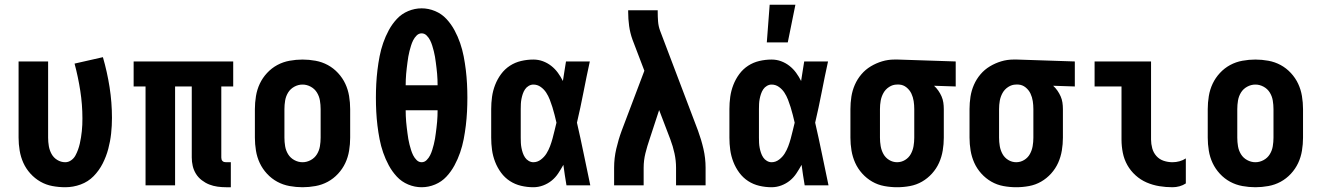

<svg xmlns="http://www.w3.org/2000/svg" viewBox="-20 -778 5540 806"><path d="M254 8Q227 8 200 3Q173 -2 149.5 -15.5Q126 -29 107.5 -49.5Q89 -70 78 -94.5Q67 -119 62.5 -146Q58 -173 58 -200V-520H182V-200Q182 -182 185 -164.5Q188 -147 196.5 -131.5Q205 -116 220.5 -106.5Q236 -97 254 -97Q267 -97 278.5 -105Q290 -113 296.5 -125Q303 -137 307.5 -149.5Q312 -162 315 -175Q318 -188 320 -201Q322 -214 323.5 -227.5Q325 -241 325.5 -254.5Q326 -268 326 -281Q326 -339 317 -397Q308 -455 293 -511L412 -538Q430 -476 440 -412Q450 -348 450 -283Q450 -250 446.5 -217.5Q443 -185 434.5 -153Q426 -121 411 -91.5Q396 -62 373 -38.5Q350 -15 318.5 -3.5Q287 8 254 8Z M949 8H929Q911 8 893 5.5Q875 3 858.5 -3.5Q842 -10 827 -21.5Q812 -33 802.5 -48.5Q793 -64 789 -81.5Q785 -99 785 -117V-415H715V0H591V-415H541V-520H959V-415H909V-117Q909 -113 910 -109Q911 -105 914 -102Q917 -99 921 -98Q925 -97 929 -97H949Z M1250 8Q1223 8 1195.5 3Q1168 -2 1144 -15Q1120 -28 1101 -48.5Q1082 -69 1070.5 -93.5Q1059 -118 1054.5 -145.5Q1050 -173 1050 -200V-320Q1050 -347 1054.5 -374.5Q1059 -402 1070.5 -426.5Q1082 -451 1101 -471.5Q1120 -492 1144 -505Q1168 -518 1195.5 -523Q1223 -528 1250 -528Q1277 -528 1304.5 -523Q1332 -518 1356 -505Q1380 -492 1399 -471.5Q1418 -451 1429.5 -426.5Q1441 -402 1445.5 -374.5Q1450 -347 1450 -320V-200Q1450 -173 1445.5 -145.5Q1441 -118 1429.5 -93.5Q1418 -69 1399 -48.5Q1380 -28 1356 -15Q1332 -2 1304.5 3Q1277 8 1250 8ZM1250 -97Q1268 -97 1284.5 -106Q1301 -115 1310.5 -130.5Q1320 -146 1323 -164Q1326 -182 1326 -200V-320Q1326 -338 1323 -356Q1320 -374 1310.5 -389.5Q1301 -405 1284.5 -414Q1268 -423 1250 -423Q1232 -423 1215.5 -414Q1199 -405 1189.5 -389.5Q1180 -374 1177 -356Q1174 -338 1174 -320V-200Q1174 -182 1177 -164Q1180 -146 1189.5 -130.5Q1199 -115 1215.5 -106Q1232 -97 1250 -97Z M1750 8Q1721 8 1693.5 -3.5Q1666 -15 1646 -36.5Q1626 -58 1612 -84Q1598 -110 1588.5 -137.5Q1579 -165 1573.5 -193.5Q1568 -222 1564.5 -251Q1561 -280 1559.5 -309Q1558 -338 1558 -368Q1558 -397 1559.5 -426Q1561 -455 1564.5 -484Q1568 -513 1573.5 -541.5Q1579 -570 1588.5 -597.5Q1598 -625 1612 -651Q1626 -677 1646 -698.5Q1666 -720 1693.5 -731.5Q1721 -743 1750 -743Q1779 -743 1806.5 -731.5Q1834 -720 1854 -698.5Q1874 -677 1888 -651Q1902 -625 1911.5 -597.5Q1921 -570 1926.5 -541.5Q1932 -513 1935.5 -484Q1939 -455 1940.5 -426Q1942 -397 1942 -368Q1942 -338 1940.5 -309Q1939 -280 1935.5 -251Q1932 -222 1926.5 -193.5Q1921 -165 1911.5 -137.5Q1902 -110 1888 -84Q1874 -58 1854 -36.5Q1834 -15 1806.5 -3.5Q1779 8 1750 8ZM1683 -420H1817Q1817 -432 1816.5 -444Q1816 -456 1815 -468Q1814 -480 1812.5 -492Q1811 -504 1809.5 -516Q1808 -528 1806 -540Q1804 -552 1801 -563.5Q1798 -575 1794.5 -586.5Q1791 -598 1785.5 -609Q1780 -620 1771 -629Q1762 -638 1750 -638Q1738 -638 1729 -629Q1720 -620 1714.5 -609Q1709 -598 1705.5 -586.5Q1702 -575 1699 -563.5Q1696 -552 1694 -540Q1692 -528 1690.5 -516Q1689 -504 1687.5 -492Q1686 -480 1685 -468Q1684 -456 1683.5 -444Q1683 -432 1683 -420ZM1750 -97Q1762 -97 1771 -106Q1780 -115 1785.5 -126Q1791 -137 1794.5 -148.5Q1798 -160 1801 -171.5Q1804 -183 1806 -195Q1808 -207 1809.5 -219Q1811 -231 1812.5 -243Q1814 -255 1815 -267Q1816 -279 1816.5 -291Q1817 -303 1817 -315H1683Q1683 -303 1683.5 -291Q1684 -279 1685 -267Q1686 -255 1687.5 -243Q1689 -231 1690.5 -219Q1692 -207 1694 -195Q1696 -183 1699 -171.5Q1702 -160 1705.5 -148.5Q1709 -137 1714.5 -126Q1720 -115 1729 -106Q1738 -97 1750 -97Z M2219 8Q2193 8 2167.5 2Q2142 -4 2120.5 -18Q2099 -32 2083.5 -53Q2068 -74 2058.5 -98.5Q2049 -123 2045.5 -148.5Q2042 -174 2042 -200V-320Q2042 -346 2045.5 -371.5Q2049 -397 2058.5 -421.5Q2068 -446 2083.5 -467Q2099 -488 2120.5 -502Q2142 -516 2167.5 -522Q2193 -528 2219 -528Q2240 -528 2259 -521Q2278 -514 2294 -501.5Q2310 -489 2322 -472.5Q2334 -456 2343 -438Q2346 -459 2349.5 -479.5Q2353 -500 2356 -520H2456Q2442 -456 2429.5 -391.5Q2417 -327 2402 -263Q2417 -198 2430.5 -132Q2444 -66 2458 0H2358Q2354 -22 2351 -43.5Q2348 -65 2345 -86Q2335 -68 2323.5 -50.5Q2312 -33 2296 -20Q2280 -7 2260 0.5Q2240 8 2219 8ZM2219 -97Q2236 -97 2250.5 -108Q2265 -119 2274 -133.5Q2283 -148 2289 -164Q2295 -180 2299.5 -196.5Q2304 -213 2308 -230Q2312 -247 2316 -263Q2312 -280 2308 -296Q2304 -312 2299 -328Q2294 -344 2288 -359.5Q2282 -375 2273 -389Q2264 -403 2250 -413Q2236 -423 2219 -423Q2209 -423 2199.5 -417.5Q2190 -412 2184 -403Q2178 -394 2174.5 -383.5Q2171 -373 2169 -362.5Q2167 -352 2166.5 -341.5Q2166 -331 2166 -320V-200Q2166 -189 2166.5 -178.5Q2167 -168 2169 -157.5Q2171 -147 2174.5 -136.5Q2178 -126 2184 -117Q2190 -108 2199.5 -102.5Q2209 -97 2219 -97Z M2558 0V-74Q2558 -114 2567 -153Q2576 -192 2590 -230L2685 -481L2635 -612Q2625 -640 2621 -669Q2617 -698 2617 -728V-735H2741V-728Q2741 -708 2742.5 -688Q2744 -668 2751 -649L2910 -230Q2924 -192 2933 -153Q2942 -114 2942 -74V0H2818V-74Q2818 -104 2811.5 -134Q2805 -164 2794 -193L2747 -316L2707 -194Q2697 -165 2689.5 -135Q2682 -105 2682 -74V0Z M3219 8Q3193 8 3167.5 2Q3142 -4 3120.5 -18Q3099 -32 3083.5 -53Q3068 -74 3058.5 -98.5Q3049 -123 3045.5 -148.5Q3042 -174 3042 -200V-320Q3042 -346 3045.5 -371.5Q3049 -397 3058.5 -421.5Q3068 -446 3083.5 -467Q3099 -488 3120.5 -502Q3142 -516 3167.5 -522Q3193 -528 3219 -528Q3240 -528 3259 -521Q3278 -514 3294 -501.5Q3310 -489 3322 -472.5Q3334 -456 3343 -438Q3346 -459 3349.5 -479.5Q3353 -500 3356 -520H3456Q3442 -456 3429.5 -391.5Q3417 -327 3402 -263Q3417 -198 3430.5 -132Q3444 -66 3458 0H3358Q3354 -22 3351 -43.5Q3348 -65 3345 -86Q3335 -68 3323.5 -50.5Q3312 -33 3296 -20Q3280 -7 3260 0.5Q3240 8 3219 8ZM3219 -97Q3236 -97 3250.5 -108Q3265 -119 3274 -133.5Q3283 -148 3289 -164Q3295 -180 3299.5 -196.5Q3304 -213 3308 -230Q3312 -247 3316 -263Q3312 -280 3308 -296Q3304 -312 3299 -328Q3294 -344 3288 -359.5Q3282 -375 3273 -389Q3264 -403 3250 -413Q3236 -423 3219 -423Q3209 -423 3199.5 -417.5Q3190 -412 3184 -403Q3178 -394 3174.5 -383.5Q3171 -373 3169 -362.5Q3167 -352 3166.5 -341.5Q3166 -331 3166 -320V-200Q3166 -189 3166.5 -178.5Q3167 -168 3169 -157.5Q3171 -147 3174.5 -136.5Q3178 -126 3184 -117Q3190 -108 3199.5 -102.5Q3209 -97 3219 -97ZM3199 -600 3211 -758H3319L3287 -600Z M3746 8Q3719 8 3692 3Q3665 -2 3641.5 -15.5Q3618 -29 3599.5 -49.5Q3581 -70 3570 -94.5Q3559 -119 3554.5 -146Q3550 -173 3550 -200V-320Q3550 -346 3554 -372Q3558 -398 3568.5 -422Q3579 -446 3596 -466Q3613 -486 3635.5 -499.5Q3658 -513 3683 -520.5Q3708 -528 3734 -528H3750L3992 -520V-415L3901 -418Q3911 -409 3919 -397.5Q3927 -386 3932.5 -373.5Q3938 -361 3940 -347.5Q3942 -334 3942 -320V-200Q3942 -173 3937.5 -146Q3933 -119 3922 -94.5Q3911 -70 3892.5 -49.5Q3874 -29 3850.5 -15.5Q3827 -2 3800 3Q3773 8 3746 8ZM3746 -97Q3764 -97 3779.5 -106.5Q3795 -116 3803.5 -131.5Q3812 -147 3815 -164.5Q3818 -182 3818 -200V-320Q3818 -337 3815.5 -353.5Q3813 -370 3806 -385Q3799 -400 3785.5 -411Q3772 -422 3755 -423H3745Q3728 -423 3712.5 -413Q3697 -403 3688.5 -387.5Q3680 -372 3677 -355Q3674 -338 3674 -320V-200Q3674 -182 3677 -164.5Q3680 -147 3688.5 -131.5Q3697 -116 3712.5 -106.5Q3728 -97 3746 -97Z M4246 8Q4219 8 4192 3Q4165 -2 4141.5 -15.5Q4118 -29 4099.5 -49.5Q4081 -70 4070 -94.5Q4059 -119 4054.5 -146Q4050 -173 4050 -200V-320Q4050 -346 4054 -372Q4058 -398 4068.5 -422Q4079 -446 4096 -466Q4113 -486 4135.5 -499.5Q4158 -513 4183 -520.5Q4208 -528 4234 -528H4250L4492 -520V-415L4401 -418Q4411 -409 4419 -397.5Q4427 -386 4432.5 -373.5Q4438 -361 4440 -347.5Q4442 -334 4442 -320V-200Q4442 -173 4437.5 -146Q4433 -119 4422 -94.5Q4411 -70 4392.5 -49.5Q4374 -29 4350.5 -15.5Q4327 -2 4300 3Q4273 8 4246 8ZM4246 -97Q4264 -97 4279.5 -106.5Q4295 -116 4303.5 -131.5Q4312 -147 4315 -164.5Q4318 -182 4318 -200V-320Q4318 -337 4315.5 -353.5Q4313 -370 4306 -385Q4299 -400 4285.5 -411Q4272 -422 4255 -423H4245Q4228 -423 4212.5 -413Q4197 -403 4188.5 -387.5Q4180 -372 4177 -355Q4174 -338 4174 -320V-200Q4174 -182 4177 -164.5Q4180 -147 4188.5 -131.5Q4197 -116 4212.5 -106.5Q4228 -97 4246 -97Z M4902 8Q4874 8 4846.5 3.5Q4819 -1 4793.5 -12Q4768 -23 4747 -42Q4726 -61 4712.5 -85Q4699 -109 4693.5 -136.5Q4688 -164 4688 -192V-415H4575V-520H4812V-192Q4812 -174 4817 -155.5Q4822 -137 4834.5 -123Q4847 -109 4865 -103Q4883 -97 4902 -97Q4917 -97 4931.5 -101Q4946 -105 4958 -113V-8Q4946 0 4931.5 4Q4917 8 4902 8Z M5250 8Q5223 8 5195.5 3Q5168 -2 5144 -15Q5120 -28 5101 -48.5Q5082 -69 5070.5 -93.5Q5059 -118 5054.5 -145.5Q5050 -173 5050 -200V-320Q5050 -347 5054.5 -374.5Q5059 -402 5070.5 -426.5Q5082 -451 5101 -471.5Q5120 -492 5144 -505Q5168 -518 5195.5 -523Q5223 -528 5250 -528Q5277 -528 5304.5 -523Q5332 -518 5356 -505Q5380 -492 5399 -471.5Q5418 -451 5429.5 -426.5Q5441 -402 5445.5 -374.5Q5450 -347 5450 -320V-200Q5450 -173 5445.5 -145.5Q5441 -118 5429.5 -93.5Q5418 -69 5399 -48.5Q5380 -28 5356 -15Q5332 -2 5304.5 3Q5277 8 5250 8ZM5250 -97Q5268 -97 5284.5 -106Q5301 -115 5310.5 -130.5Q5320 -146 5323 -164Q5326 -182 5326 -200V-320Q5326 -338 5323 -356Q5320 -374 5310.5 -389.5Q5301 -405 5284.5 -414Q5268 -423 5250 -423Q5232 -423 5215.5 -414Q5199 -405 5189.5 -389.5Q5180 -374 5177 -356Q5174 -338 5174 -320V-200Q5174 -182 5177 -164Q5180 -146 5189.5 -130.5Q5199 -115 5215.5 -106Q5232 -97 5250 -97Z"/></svg>

Font: Iosevka Term Curly Extrabold
Style: Regular
Weight: 800
Designer: Belleve Invis
Foundry: Belleve Invis
Version: Version 32.3.0